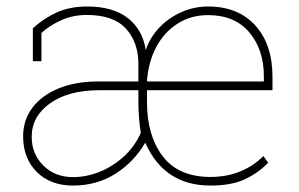

<svg xmlns="http://www.w3.org/2000/svg" viewBox="-20 -558 916 588"><path d="M203.6 10.3Q134.3 10.3 92.5 -31.5Q50.8 -73.2 50.8 -140.6Q50.8 -190.4 79.3 -228.3Q107.9 -266.1 159.9 -287.4Q211.9 -308.6 282.2 -308.6H403.8V-362.3Q403.8 -428.2 365.7 -470.2Q327.6 -512.2 246.1 -512.2Q203.1 -512.2 167.5 -496.1Q131.8 -480 106.9 -457V-370.6H80.6V-471.2Q113.3 -501.5 153.6 -519.8Q193.8 -538.1 246.6 -538.1Q326.7 -538.1 371.8 -502.4Q417 -466.8 426.3 -404.8Q439.5 -443.8 468.3 -473.9Q497.1 -503.9 535.9 -521Q574.7 -538.1 617.2 -538.1Q709 -538.1 761.7 -480.2Q814.5 -422.4 814.5 -322.3V-281.7H430.2V-244.1Q430.2 -142.6 478.5 -79.3Q526.9 -16.1 624.5 -16.1Q674.3 -16.1 715.6 -33Q756.8 -49.8 786.6 -80.1L801.3 -59.6Q769.5 -27.3 728.8 -8.5Q688 10.3 624.5 10.3Q482.9 10.3 424.8 -121.1Q390.6 -62 333.5 -25.9Q276.4 10.3 203.6 10.3ZM431.2 -308.6H788.1V-324.2Q788.1 -406.2 743.4 -459Q698.7 -511.7 617.2 -511.7Q564.5 -511.7 523.7 -485.6Q482.9 -459.5 458.7 -414.3Q434.6 -369.1 430.2 -311ZM203.6 -15.6Q244.6 -15.6 284.9 -31.7Q325.2 -47.9 358.6 -78.1Q392.1 -108.4 411.1 -150.9Q407.7 -173.8 405.8 -197.5Q403.8 -221.2 403.8 -245.1V-281.7H283.7Q190.4 -281.7 133.8 -241.9Q77.1 -202.1 77.1 -138.7Q77.1 -86.4 112.8 -51Q148.4 -15.6 203.6 -15.6Z"/></svg>

Font: Roboto Slab Thin
Style: Regular
Weight: 100
Designer: Google
Version: Version 2.000; ttfautohint (v1.8.1.43-b0c9)